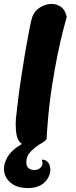

<svg xmlns="http://www.w3.org/2000/svg" viewBox="-50 -743 385 978"><path d="M101 5Q73 5 51.5 -18.5Q30 -42 30 -106Q30 -117 30.5 -125.5Q31 -134 31 -138Q35 -178 42.5 -237.5Q50 -297 60 -362.5Q70 -428 80.5 -489Q91 -550 100 -595.5Q109 -641 115 -658Q126 -688 154.5 -705.5Q183 -723 213 -723Q239 -723 260.5 -708Q282 -693 290 -657Q284 -637 271 -586.5Q258 -536 243 -463Q228 -390 214.5 -302Q201 -214 193 -118Q192 -101 190 -78.5Q188 -56 187 -33Q175 -20 151 -7.5Q127 5 101 5ZM92 215Q42 215 10.5 192.5Q-21 170 -28 135Q-35 100 -14 61Q7 22 62 -10H155Q127 8 105.5 30Q84 52 84 84Q84 107 99 116Q114 125 132 122.5Q150 120 160.5 106.5Q171 93 163 71L165 70Q186 71 196.5 86.5Q207 102 206.5 123Q206 144 193.5 165.5Q181 187 156 201Q131 215 92 215Z"/></svg>

Font: Agbalumo
Style: Regular
Weight: 400
Designer: Raphael Alegbeleye
Foundry: Sorkin Type Co.
Version: Version 1.000; ttfautohint (v1.8.4)